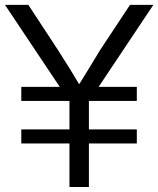

<svg xmlns="http://www.w3.org/2000/svg" viewBox="-24 -751 636 771"><path d="M-3.9 -731.4H89.8L210.9 -546.9Q264.6 -462.9 293 -414.1H294.9Q344.7 -494.1 376 -546.9L498 -731.4H591.8L372.1 -402.3H525.4V-345.7H333V-231.4H525.4V-174.8H333V0H254.9V-174.8H61.5V-231.4H254.9V-345.7H61.5V-402.3H215.8Z"/></svg>

Font: Batunionen A1
Style: Regular
Weight: 400
Designer: HanYang I&C Co.,Ltd.
Foundry: HanYang I&C Co.,Ltd.
Version: Version 2.50; ttfautohint (v1.6)